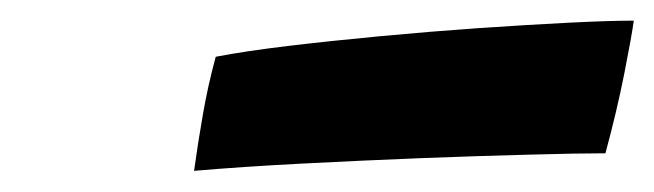

<svg xmlns="http://www.w3.org/2000/svg" viewBox="-20 -758 634 186"><path d="M566.5 -609.5Q540.5 -609.5 493 -608.2Q445.5 -607 387.8 -604.8Q330 -602.5 272.2 -599.5Q214.5 -596.5 168 -592.5Q172 -621.5 176.8 -648.5Q181.5 -675.5 189 -703Q217.5 -708.5 259.2 -713.5Q301 -718.5 349 -723Q397 -727.5 444.2 -730.8Q491.5 -734 530.8 -736Q570 -738 594 -738Q592 -723.5 584.8 -686.8Q577.5 -650 566.5 -609.5Z"/></svg>

Font: Grandstander Black
Style: Italic
Weight: 900
Italic angle: -15°
Designer: Tyler Finck
Foundry: Etcetera Type Co
Version: Version 1.200; ttfautohint (v1.8.3)